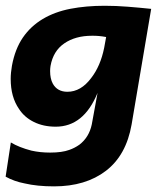

<svg xmlns="http://www.w3.org/2000/svg" viewBox="-25 -442 577 682"><path d="M167 220Q107 220 62.5 209.5Q25.5 202.5 -5 185.5L13.5 64Q42.5 81.5 86.5 93Q117.5 100 153 100Q195.5 100 221 90.5Q240 84 257 72Q291.5 45.5 301 0L321.5 -112Q272.5 8 173 8Q129 8 95.2 -8.8Q61.5 -25.5 42.5 -55Q13 -97.5 13 -161.5Q13 -184 17.5 -209Q28.5 -268 56.2 -308.5Q84 -349 126.8 -374.5Q169.5 -400 225.2 -410.8Q281 -421.5 346.5 -421.5Q387.5 -421.5 428.2 -418.2Q469 -415 512 -410.5L442.5 0Q423.5 109.5 351.2 164.8Q279 220 167 220ZM214.5 -116Q262.5 -116 299 -165Q332 -207.5 345 -272L352 -310.5Q325.5 -315.5 301.5 -315Q243 -315 203.5 -288Q164 -261 154.5 -208Q153 -198.5 153 -189.5Q153 -162.5 162.5 -145Q178.5 -116 214.5 -116Z"/></svg>

Font: Lucymar Sans
Style: Bold Italic
Weight: 700
Italic angle: -10°
Foundry: The League of Moveable Type (original font) / Main changes by Cristiano Sobral with portions from Mirco Monsees
Version: Version 2.00;August 30, 2020;FontCreator 13.0.0.2681 64-bit